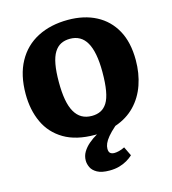

<svg xmlns="http://www.w3.org/2000/svg" viewBox="-136 -825 1059 1185"><g transform="rotate(-15 393.5 -232.5)"><path d="M417 250Q367 250 339 234.5Q311 219 300.5 196.5Q290 174 290 153Q290 123 305 98Q320 73 344.5 52Q369 31 399 14Q396 14 393 14Q390 14 387 14Q267 14 189.5 -32Q112 -78 75 -158Q38 -238 38 -340Q38 -461 84 -545Q130 -629 213.5 -672Q297 -715 408 -715Q511 -715 587.5 -675Q664 -635 706.5 -558Q749 -481 749 -367Q749 -283 724 -210.5Q699 -138 648.5 -85.5Q598 -33 522 -7Q489 22 471 44Q453 66 445.5 83.5Q438 101 438 117Q438 137 447.5 145Q457 153 474 153Q486 153 503 149Q520 145 540 135L568 193Q552 208 530 221Q508 234 480 242Q452 250 417 250ZM399 -104Q431 -104 455.5 -116Q480 -128 497 -155Q514 -182 522.5 -230.5Q531 -279 531 -350Q531 -414 522 -461Q513 -508 495.5 -538.5Q478 -569 451.5 -584Q425 -599 390 -599Q357 -599 332 -586.5Q307 -574 289.5 -546Q272 -518 263.5 -471.5Q255 -425 255 -358Q255 -293 263.5 -245.5Q272 -198 290 -166.5Q308 -135 335 -119.5Q362 -104 399 -104Z"/></g></svg>

Font: Literata ExtraBold
Style: Regular
Weight: 800
Designer: Latin by Veronika Burian and Jose Scaglione. Greek by Irene Vlachou. Cyrillic by Vera Evstafieva.
Foundry: TypeTogether
Version: Version 3.103;gftools[0.9.29]